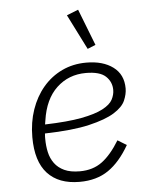

<svg xmlns="http://www.w3.org/2000/svg" viewBox="-55 -818 709 877"><g transform="rotate(-5 300.0 -380.0)"><path d="M275 12Q179 12 128 -43.5Q77 -99 77 -210Q77 -278 97 -336Q117 -394 153.5 -437Q190 -480 240.5 -504Q291 -528 352 -528Q428 -528 474.5 -493.5Q521 -459 521 -395Q521 -369 508.5 -340Q496 -311 456 -286Q416 -261 339.5 -243Q263 -225 136 -222Q135 -214 135 -207Q135 -200 135 -198Q135 -165 141.5 -136Q148 -107 164.5 -84.5Q181 -62 209 -49Q237 -36 280 -36Q340 -36 382 -67Q424 -98 463 -162L504 -137Q461 -62 407 -25Q353 12 275 12ZM346 -481Q267 -481 212 -429.5Q157 -378 143 -281L140 -263Q244 -266 307.5 -278Q371 -290 406 -308.5Q441 -327 452.5 -349Q464 -371 464 -393Q464 -430 437 -455.5Q410 -481 346 -481ZM283 -751 336 -772 401 -605 364 -590Z"/></g></svg>

Font: IBM Plex Mono Light
Style: Italic
Weight: 300
Italic angle: -9°
Monospace: yes
Designer: Mike Abbink, Paul van der Laan, Pieter van Rosmalen
Foundry: Bold Monday
Version: Version 2.3